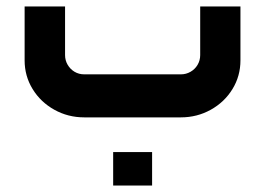

<svg xmlns="http://www.w3.org/2000/svg" viewBox="-20 -368 831 602"><path d="M547.2 0Q598 0 641 -24Q684 -48 709 -88.9Q733.9 -129.7 733.9 -178.6V-347.8H607.7V-195.3Q607.7 -178.7 599.6 -164.9Q591.5 -151.1 577.5 -143Q563.5 -134.9 547.2 -134.9H244Q227.3 -134.9 213.7 -143Q200.2 -151.1 192.1 -164.9Q184 -178.7 184 -195.3V-347.8H57.2V-178.6Q57.2 -129.7 82.2 -88.9Q107.2 -48 150.2 -24Q193.2 0 244 0ZM456.9 213.8Q456.9 181.8 456.9 160.7Q456.9 140 456.9 108.8Q428.4 108.8 410.7 108.8Q392.9 108.8 373.7 108.8Q358.6 108.8 334.8 108.8Q334.8 140 334.8 160.7Q334.8 181.8 334.8 213.8Q334.8 213.8 357.4 213.8Q380 213.8 417.2 213.8Q417.2 213.8 456.9 213.8Z"/></svg>

Font: Arad-VF Thin Dots1
Style: Regular
Weight: 100
Designer: Mohammad Darvishi
Version: Version 1.000;August 30, 2024;FontCreator 15.0.0.2992 64-bit